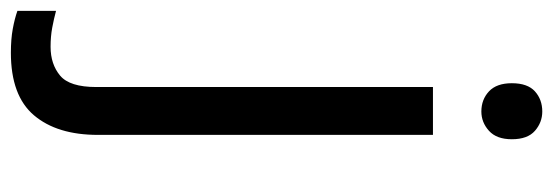

<svg xmlns="http://www.w3.org/2000/svg" viewBox="-407 -425 1017 353"><g transform="rotate(90 101.5 -248.5)"><path d="M78 -681Q78 -710 93 -723.5Q108 -737 130 -737Q150 -737 165.5 -723.5Q181 -710 181 -681Q181 -653 165.5 -639Q150 -625 130 -625Q108 -625 93 -639Q78 -653 78 -681ZM22 240Q-3 240 -22 236.5Q-41 233 -55 228V157Q-40 161 -24 164Q-8 167 11 167Q43 167 64 149.5Q85 132 85 83V-536H173V80Q173 155 137 197.5Q101 240 22 240Z"/></g></svg>

Font: Noto Sans Lydian
Style: Regular
Weight: 400
Designer: Monotype Design Team
Foundry: Monotype Imaging Inc.
Version: Version 2.002; ttfautohint (v1.8.4.7-5d5b)